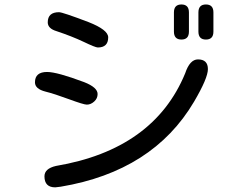

<svg xmlns="http://www.w3.org/2000/svg" viewBox="-20 -804 1040 850"><path d="M176.8 -23.4Q176.8 -57.6 227.5 -69.3Q661.1 -142.6 799.8 -479.5Q820.3 -541 856.4 -541Q900.4 -541 900.4 -498Q900.4 -458 838.9 -353.5Q657.2 -45.9 249 22.5L224.6 25.4Q176.8 25.4 176.8 -23.4ZM284.2 -365.2Q220.7 -388.7 181.6 -398.4Q134.8 -410.2 134.8 -439.5Q134.8 -485.4 188.5 -485.4Q232.4 -485.4 352.5 -440.4Q412.1 -417 412.1 -387.7Q412.1 -368.2 397 -354.5Q381.8 -340.8 364.3 -340.8Q350.6 -340.8 284.2 -365.2ZM349.6 -619.1Q297.9 -643.6 230.5 -666Q191.4 -677.7 191.4 -705.1Q191.4 -750 241.2 -750Q256.8 -750 372.1 -706.1Q459 -671.9 459 -638.7Q459 -593.8 413.1 -593.8Q402.3 -593.8 349.6 -619.1ZM750 -664.1V-749Q750 -784.2 783.2 -784.2Q816.4 -784.2 816.4 -749V-664.1Q816.4 -628.9 783.2 -628.9Q750 -628.9 750 -664.1ZM858.4 -664.1V-749Q858.4 -784.2 891.6 -784.2Q924.8 -784.2 924.8 -749V-664.1Q924.8 -628.9 891.6 -628.9Q858.4 -628.9 858.4 -664.1Z"/></svg>

Font: jf-openhuninn-2.1
Style: Regular
Weight: 400
Designer: [Kosugi Maru]
Designed by MOTOYA      

[Varela Round]
Joe Prince (Latin component); Avraham Cornfeld (Hebrew component)
Foundry: justfont Co., Ltd.
Version: 2.1